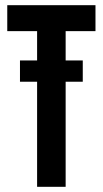

<svg xmlns="http://www.w3.org/2000/svg" viewBox="-20 -720 396 740"><path d="M57 -487V-405H123V0H233V-405H299V-487H233V-600H348V-700H8V-600H123V-487Z"/></svg>

Font: Bebas Neue
Style: Bold
Weight: 700
Designer: Ryoichi Tsunekawa
Foundry: Ryoichi Tsunekawa
Version: Version 1.300